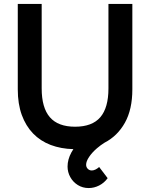

<svg xmlns="http://www.w3.org/2000/svg" viewBox="-20 -740 760 972"><path d="M429 212Q398.5 212 374 196.8Q349.5 181.5 335.8 156.5Q322 131.5 322 103Q322 67.5 341.5 31.5Q346 23 351.5 15Q288.5 13.5 236.5 -6.2Q184.5 -26 147.5 -64.2Q110.5 -102.5 90.2 -158.2Q70 -214 70 -287.5V-720H191V-292.5Q191 -194.5 232.5 -146.5Q274 -98.5 360 -98.5Q446.5 -98.5 487.8 -146.5Q529 -194.5 529 -292.5V-720H650V-287.5Q650 -186.5 612.5 -119Q575 -51.5 509 -17.5Q489 -5 471 10.5Q445.5 32.5 430.8 54.8Q416 77 416 94Q416 106 424.2 114.5Q432.5 123 445 123Q453 123 462.8 118.5Q472.5 114 482 105.5L525 162Q507.5 186 482 199Q456.5 212 429 212Z"/></svg>

Font: Vela Sans Bd
Style: Bold
Weight: 700
Designer: Principal design: Mikhail Sharanda - project Manrope.
Design modification: Ravid Balaliev
Foundry: Mikhail Sharanda
Version: Version 1.001